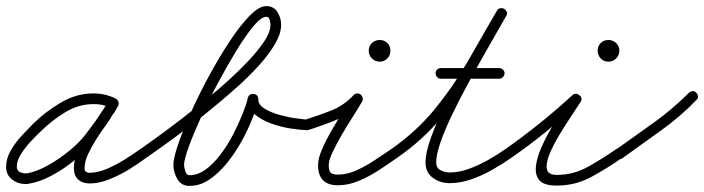

<svg xmlns="http://www.w3.org/2000/svg" viewBox="-24 -580 2307 629"><path d="M363 -233Q359 -226 352 -224Q345 -222 339 -225Q325 -233 312.5 -236Q300 -239 283 -239Q233 -239 188.5 -211.5Q144 -184 110 -150Q97 -138 78.5 -118.5Q60 -99 45.5 -76.5Q31 -54 31 -34Q31 -22 40 -17Q49 -12 60 -12Q62 -12 64 -12Q97 -18 133.5 -38.5Q170 -59 203 -86Q236 -113 255 -138Q276 -165 295 -192Q314 -219 331 -248Q335 -256 341.5 -257.5Q348 -259 354 -256Q360 -253 362.5 -246.5Q365 -240 362 -232Q356 -220 349 -209Q349 -209 349 -210Q349 -210 349 -210Q346 -205 343 -201Q340 -197 338 -192Q338 -192 338 -192Q338 -192 338 -192Q326 -174 313 -156Q300 -138 289 -120Q289 -120 289 -120Q289 -120 289 -120Q277 -101 265 -76Q253 -51 253 -29Q253 -14 270 -14Q296 -14 326.5 -27Q357 -40 385.5 -58Q414 -76 435 -91Q441 -95 448 -94Q455 -93 459 -87Q463 -81 462 -74Q461 -67 455 -63Q431 -45 399.5 -25.5Q368 -6 334 7.5Q300 21 270 21Q246 21 232 8Q218 -5 218 -29Q218 -56 231.5 -86Q245 -116 259 -138Q259 -138 259 -138Q259 -138 259 -138Q271 -157 283.5 -175Q296 -193 308 -212Q308 -212 308 -212Q308 -212 308 -212Q311 -216 313.5 -220Q316 -224 319 -228Q319 -228 319 -228Q319 -229 319 -229Q325 -238 330 -248Q334 -255 341 -256.5Q348 -258 354 -255Q360 -252 362.5 -245.5Q365 -239 361 -232Q344 -201 324.5 -172.5Q305 -144 283 -116Q260 -88 224 -58Q188 -28 147.5 -6Q107 16 70 22Q65 23 60 23Q35 23 15.5 8Q-4 -7 -4 -34Q-4 -60 11 -86.5Q26 -113 47.5 -136Q69 -159 86 -176Q125 -214 175.5 -244Q226 -274 283 -274Q321 -274 355 -257Q362 -253 364 -246Q366 -239 363 -233Z M431 -67Q426 -73 427.5 -80Q429 -87 435 -91Q527 -155 616 -226Q633 -239 663 -263.5Q693 -288 727 -319Q761 -350 791.5 -382.5Q822 -415 842 -445Q862 -475 862 -499Q862 -505 859.5 -515Q857 -525 848 -525Q832 -525 806.5 -494.5Q781 -464 751 -415Q721 -366 690.5 -309Q660 -252 635 -197Q610 -142 594.5 -99.5Q579 -57 579 -40Q579 -32 583 -19Q587 -6 597 -6Q624 -6 650 -25Q676 -44 699 -74.5Q722 -105 740 -140Q758 -175 770.5 -206.5Q783 -238 788 -259Q790 -267 795.5 -270Q801 -273 807 -272Q813 -272 817.5 -267.5Q822 -263 822 -255Q822 -237 842 -224.5Q862 -212 890.5 -204Q919 -196 944.5 -192.5Q970 -189 981 -188Q988 -188 993.5 -183Q999 -178 998 -171Q998 -164 993 -158.5Q988 -153 981 -154Q961 -154 928.5 -159Q896 -164 864 -175.5Q832 -187 809.5 -206.5Q787 -226 787 -255Q787 -263 793.5 -266Q800 -269 807 -268Q813 -268 818.5 -263.5Q824 -259 822 -251Q816 -225 801.5 -188.5Q787 -152 766 -114.5Q745 -77 718.5 -44.5Q692 -12 661.5 8.5Q631 29 597 29Q570 29 557 6.5Q544 -16 544 -40Q544 -62 560 -108.5Q576 -155 602.5 -214Q629 -273 662 -333.5Q695 -394 729 -445.5Q763 -497 794 -528.5Q825 -560 848 -560Q873 -560 885 -540.5Q897 -521 897 -499Q897 -470 877 -436Q857 -402 825.5 -367Q794 -332 758.5 -300Q723 -268 691 -241.5Q659 -215 638 -198Q548 -127 455 -63Q449 -58 442 -59.5Q435 -61 431 -67Z M986 -154Q979 -152 973 -155.5Q967 -159 964 -166Q962 -173 965.5 -179Q969 -185 976 -188Q1021 -202 1061.5 -218Q1102 -234 1134 -268Q1140 -274 1146.5 -274Q1153 -274 1158 -270Q1162 -266 1164 -260Q1166 -254 1162 -247Q1152 -229 1134 -201Q1116 -173 1097.5 -141.5Q1079 -110 1066 -82.5Q1053 -55 1053 -39Q1053 -22 1058.5 -15Q1064 -8 1083 -8Q1113 -8 1144 -22Q1175 -36 1204 -55.5Q1233 -75 1257 -91Q1263 -95 1270 -94Q1277 -93 1281 -87Q1285 -81 1284 -74Q1283 -67 1277 -63Q1250 -44 1218 -23Q1186 -2 1151.5 12.5Q1117 27 1083 27Q1018 27 1018 -39Q1018 -61 1031 -91Q1044 -121 1062.5 -153Q1081 -185 1100 -214.5Q1119 -244 1132 -265Q1136 -272 1143 -271.5Q1150 -271 1155 -267Q1161 -262 1163 -255.5Q1165 -249 1160 -244Q1123 -206 1079.5 -188Q1036 -170 986 -154Q986 -154 986 -154Q986 -154 986 -154ZM1220 -414Q1220 -414 1220 -414Q1219 -414 1219 -414Q1219 -413 1220 -413Q1220 -413 1220 -414ZM1184 -414Q1184 -429 1194.5 -439Q1205 -449 1220 -449Q1235 -449 1245 -439Q1255 -429 1255 -414Q1255 -399 1245 -388.5Q1235 -378 1220 -378Q1205 -378 1194.5 -388.5Q1184 -399 1184 -414Z M1277 -63Q1271 -59 1264 -60Q1257 -61 1253 -67Q1249 -73 1250 -80Q1251 -87 1257 -91Q1340 -149 1399.5 -221.5Q1459 -294 1507 -376.5Q1555 -459 1604 -545Q1608 -552 1615 -553Q1622 -554 1628 -551Q1633 -548 1636 -541.5Q1639 -535 1634 -527Q1622 -506 1601 -469.5Q1580 -433 1554 -387Q1528 -341 1501.5 -291.5Q1475 -242 1453 -195.5Q1431 -149 1418 -110.5Q1405 -72 1405 -48Q1405 -30 1419 -22.5Q1433 -15 1449 -15Q1480 -15 1512.5 -27Q1545 -39 1576 -56.5Q1607 -74 1631 -91Q1631 -91 1631 -91Q1631 -91 1631 -91Q1637 -95 1644 -94Q1651 -93 1655 -87Q1659 -81 1658 -74Q1657 -67 1651 -63Q1624 -44 1590 -24.5Q1556 -5 1520 7.5Q1484 20 1449 20Q1418 20 1394 2.5Q1370 -15 1370 -48Q1370 -80 1388.5 -131Q1407 -182 1436.5 -241.5Q1466 -301 1498.5 -360Q1531 -419 1559.5 -468Q1588 -517 1604 -545Q1608 -552 1615 -553Q1622 -554 1628 -551Q1633 -548 1636 -541.5Q1639 -535 1634 -527Q1584 -439 1534.5 -355Q1485 -271 1423.5 -196.5Q1362 -122 1277 -63Q1277 -63 1277 -63Q1277 -63 1277 -63ZM1420 -322Q1413 -322 1408 -327.5Q1403 -333 1403 -340Q1403 -347 1408 -352Q1413 -357 1420 -357Q1468 -357 1515.5 -357Q1563 -357 1611 -357Q1611 -357 1611 -357Q1611 -357 1611 -357Q1618 -357 1623.5 -352Q1629 -347 1629 -340Q1629 -333 1623.5 -327.5Q1618 -322 1611 -322Q1563 -322 1515.5 -322Q1468 -322 1420 -322Q1420 -322 1420 -322Q1420 -322 1420 -322Z M1651 -63Q1645 -58 1638 -59.5Q1631 -61 1627 -67Q1622 -73 1623.5 -80Q1625 -87 1631 -91Q1688 -131 1744 -176Q1800 -221 1851 -268Q1862 -278 1874 -268Q1886 -259 1878 -246Q1869 -232 1850 -203.5Q1831 -175 1810.5 -141.5Q1790 -108 1777 -77Q1764 -46 1767.5 -26.5Q1771 -7 1800 -7Q1855 -7 1903 -34Q1951 -61 1994 -91Q1994 -91 1994 -91Q1994 -91 1994 -91Q2000 -95 2007 -94Q2014 -93 2018 -87Q2022 -81 2021 -74Q2020 -67 2014 -63Q1966 -29 1913.5 -0.5Q1861 28 1800 28Q1759 28 1744 11.5Q1729 -5 1731.5 -33Q1734 -61 1748.5 -94.5Q1763 -128 1782.5 -161Q1802 -194 1820.5 -221.5Q1839 -249 1848 -264Q1852 -271 1859 -270Q1866 -269 1871 -265Q1876 -260 1878 -253.5Q1880 -247 1875 -242Q1822 -195 1765.5 -149Q1709 -103 1651 -63Q1651 -63 1651 -63Q1651 -63 1651 -63ZM1970 -414Q1970 -414 1969 -414Q1969 -414 1969 -414Q1969 -413 1969 -413Q1970 -413 1970 -414ZM1934 -414Q1934 -429 1944 -439Q1954 -449 1969 -449Q1984 -449 1994.5 -439Q2005 -429 2005 -414Q2005 -399 1994.5 -388.5Q1984 -378 1969 -378Q1954 -378 1944 -388.5Q1934 -399 1934 -414Z M1990 -66Q1986 -71 1987 -78.5Q1988 -86 1994 -90Q2055 -133 2117.5 -178Q2180 -223 2233 -276Q2238 -281 2245 -281.5Q2252 -282 2257 -276Q2262 -271 2262.5 -264Q2263 -257 2257 -252Q2204 -197 2140 -151.5Q2076 -106 2014 -61Q2008 -57 2001 -58.5Q1994 -60 1990 -66Z"/></svg>

Font: FRB American Cursive
Style: Italic
Weight: 400
Italic angle: -25°
Version: Version 2.0;Modular Font Editor K font №1